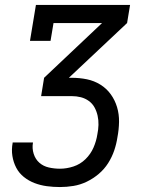

<svg xmlns="http://www.w3.org/2000/svg" viewBox="-20 -540 640 775"><path d="M222 215Q195 215 169 211.5Q143 208 119.5 199Q96 190 76.5 174.5Q57 159 45.5 137Q34 115 30 89.5Q26 64 31 37V35H113V36Q109 59 116 81Q123 103 139 117Q155 131 177 136Q199 141 222 141Q249 141 276.5 132Q304 123 325 102.5Q346 82 357.5 55.5Q369 29 373 2Q377 -17 377.5 -36Q378 -55 374 -73Q370 -91 361.5 -106.5Q353 -122 338.5 -132.5Q324 -143 306.5 -147.5Q289 -152 270 -152H146L158 -226L392 -447H196L184 -375H101L125 -520H505L493 -447L258 -226H269Q301 -226 330.5 -220Q360 -214 385 -198.5Q410 -183 427 -159.5Q444 -136 452.5 -107.5Q461 -79 460.5 -48Q460 -17 454 14Q450 41 441 67.5Q432 94 416.5 118.5Q401 143 378.5 162Q356 181 330 193.5Q304 206 276.5 210.5Q249 215 222 215Z"/></svg>

Font: Iosevka Plex Etoile
Style: Italic
Weight: 400
Italic angle: -9°
Designer: Belleve Invis
Foundry: Belleve Invis
Version: Version 25.1.1; ttfautohint (v1.8.4)